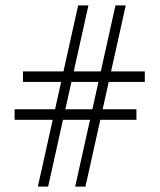

<svg xmlns="http://www.w3.org/2000/svg" viewBox="-20 -690 590 710"><path d="M296 0H258L407 -670H445ZM158 0H120L269 -670H307ZM484.5 -286V-247H34V-286ZM515.5 -426V-387H65V-426Z"/></svg>

Font: Newsreader Text
Style: Regular
Weight: 400
Designer: Hugues Gentile
Foundry: Production Type
Version: Version 1.001